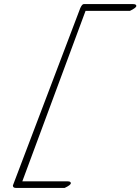

<svg xmlns="http://www.w3.org/2000/svg" viewBox="-20 -768 686 938"><path d="M89 118H311Q326 118 326 127Q326 136 296 150H57Q43 150 43 138L372 -728Q381 -748 389 -748H630Q646 -748 646 -739Q646 -730 615 -715H398Q357 -603 89 118Z"/></svg>

Font: Mr De Haviland
Style: Regular
Weight: 400
Designer: Alejandro Paul
Foundry: Alejandro Paul
Version: Version 1.000